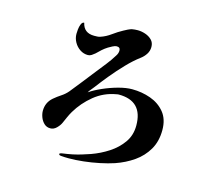

<svg xmlns="http://www.w3.org/2000/svg" viewBox="-110 -893 1219 1071"><g transform="rotate(15 500.0 -358.0)"><path d="M835 -250Q835 -185 807 -137Q779 -89 732.5 -56.5Q686 -24 628 -4Q592 8 546.5 17.5Q501 27 455.5 32Q410 37 371 37Q360 37 348 36.5Q336 36 325 35Q321 34 317.5 33Q314 32 314 27Q314 23 320 22Q326 21 327 20Q342 18 357 15.5Q372 13 387 10Q433 0 485 -18.5Q537 -37 583 -67Q629 -97 658.5 -139Q688 -181 688 -237Q688 -379 549 -379Q543 -379 535 -377Q465 -365 410.5 -320.5Q356 -276 321 -217Q311 -200 303 -182Q295 -164 287 -146Q280 -130 264 -114Q248 -98 228 -98Q207 -98 192.5 -111.5Q178 -125 170.5 -144.5Q163 -164 163 -182Q163 -230 199 -261Q219 -278 240.5 -292Q262 -306 278 -325Q307 -361 335.5 -397Q364 -433 392 -469Q415 -498 437.5 -526.5Q460 -555 479 -586Q489 -601 489 -617Q489 -636 468 -636Q459 -636 444.5 -628.5Q430 -621 422 -616Q406 -606 392 -593.5Q378 -581 364 -567Q356 -560 346 -553.5Q336 -547 325 -547Q300 -547 279 -561Q258 -575 245.5 -597.5Q233 -620 233 -645Q233 -653 234.5 -670Q236 -687 242 -701.5Q248 -716 259 -716Q271 -660 331 -660Q340 -660 349.5 -660.5Q359 -661 367 -664Q397 -674 425 -694.5Q453 -715 481 -730Q489 -735 503 -741.5Q517 -748 525 -750Q542 -753 559 -753Q580 -753 602.5 -745.5Q625 -738 640.5 -722.5Q656 -707 656 -682Q656 -659 643.5 -640Q631 -621 613 -608Q578 -582 540 -542.5Q502 -503 467.5 -461Q433 -419 406 -383Q399 -373 391.5 -365Q384 -357 378 -346Q407 -366 449 -384.5Q491 -403 535 -415Q579 -427 614 -427Q670 -427 720.5 -409Q771 -391 803 -352Q835 -313 835 -250Z"/></g></svg>

Font: Kaisei Tokumin
Style: Bold
Weight: 700
Designer: Font-Kai, 金井和夫
Foundry: KAZUO KANAI
Version: Version 5.003